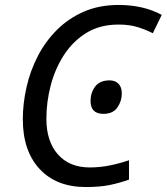

<svg xmlns="http://www.w3.org/2000/svg" viewBox="-20 -744 672 774"><path d="M326 10Q207 10 139.5 -63Q72 -136 72 -263Q72 -327 87 -393Q102 -459 132.5 -518Q163 -577 209.5 -623.5Q256 -670 318 -697Q380 -724 458 -724Q558 -724 632 -684L596 -610Q569 -624 535.5 -634.5Q502 -645 458 -645Q383 -645 328.5 -611.5Q274 -578 238 -522.5Q202 -467 184.5 -400Q167 -333 167 -265Q167 -174 213.5 -121.5Q260 -69 342 -69Q383 -69 422.5 -77Q462 -85 500 -98V-20Q461 -6 421.5 2Q382 10 326 10ZM397 -285Q345 -285 345 -337Q345 -370 363.5 -395Q382 -420 422 -420Q444 -420 457.5 -406.5Q471 -393 471 -367Q471 -336 453 -310.5Q435 -285 397 -285Z"/></svg>

Font: Noto Sans
Style: Italic
Weight: 400
Italic angle: -12°
Designer: Monotype Design Team
Foundry: Monotype Imaging Inc.
Version: Version 2.013; ttfautohint (v1.8.4.7-5d5b)